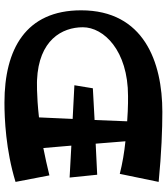

<svg xmlns="http://www.w3.org/2000/svg" viewBox="38 -788 767 884"><g transform="rotate(-90 422.0 -346.5)"><path d="M816 -357C816 -612 637 -710 391 -710C318 -710 173 -704 26 -659L56 -503C100 -514 142 -523 182 -531L193 -402L46 -410L59 -283L202 -290L213 -153C163 -158 110 -167 63 -179L26 0C159 13 270 17 348 17C578 17 816 -68 816 -357ZM316 -396 323 -551C429 -563 495 -560 495 -560C679 -552 738 -445 738 -349C738 -253 631 -141 421 -141C421 -141 372 -140 305 -145L311 -295L457 -303L471 -388Z"/></g></svg>

Font: Peralta
Style: Regular
Weight: 400
Designer: Astigmatic (AOETI)
Foundry: Astigmatic (AOETI)
Version: Version 1.000